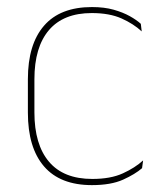

<svg xmlns="http://www.w3.org/2000/svg" viewBox="-20 -515 466 544"><path d="M240.5 9.5Q150.5 9.5 104.8 -43.5Q59 -96.5 59 -196V-290.5Q59 -389.5 104.8 -442.2Q150.5 -495 240.5 -495Q275.5 -495 302 -487.5Q328.5 -480 347.8 -469.2Q367 -458.5 379 -447.5L381.5 -426Q358.5 -447.5 324.2 -462.8Q290 -478 240 -478Q160 -478 118.8 -429.8Q77.5 -381.5 77.5 -290.5V-196.5Q77.5 -105.5 118.8 -56.8Q160 -8 241.5 -8Q293.5 -8 328 -23.8Q362.5 -39.5 385.5 -60.5L382.5 -38.5Q363 -21.5 328.8 -6Q294.5 9.5 240.5 9.5Z"/></svg>

Font: Anek Telugu Thin
Style: Regular
Weight: 250
Version: Version 1.003